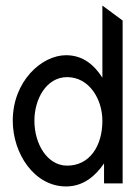

<svg xmlns="http://www.w3.org/2000/svg" viewBox="-20 -661 500 692"><path d="M104 -226C104 -304 147 -383 222 -383C301 -383 349 -304 349 -226C349 -133 302 -64 222 -64C151 -64 104 -141 104 -226ZM26 -226C26 -107 104 11 218 11C281 11 324 -27 355 -72V0H422V-587L349 -641V-381C320 -426 280 -462 218 -462C130 -462 26 -368 26 -226Z"/></svg>

Font: Charger Sport
Style: Nrw
Weight: 400
Designer: Jasper
Foundry: Cannot Into Space Fonts
Version: Version 1.1